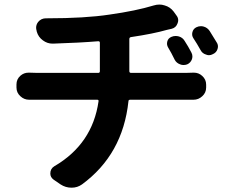

<svg xmlns="http://www.w3.org/2000/svg" viewBox="-20 -787 1040 859"><path d="M949.2 -597.7Q955.1 -588.9 955.1 -579.1Q955.1 -573.2 953.1 -567.4Q948.2 -551.8 932.6 -544.9Q923.8 -540 915 -540Q908.2 -540 901.4 -543Q884.8 -547.9 877 -563.5Q861.3 -591.8 845.7 -615.2Q836.9 -627.9 840.8 -643.1Q844.7 -658.2 858.4 -665Q868.2 -669.9 878.9 -669.9Q884.8 -669.9 891.6 -668Q908.2 -663.1 918 -648.4Q933.6 -624 949.2 -597.7ZM732.4 -574.2Q724.6 -586.9 728.5 -601.6Q732.4 -616.2 747.1 -622.1Q755.9 -626 765.6 -626Q772.5 -626 780.3 -624Q796.9 -619.1 805.7 -604.5Q822.3 -579.1 835.9 -552.7Q840.8 -543.9 840.8 -535.2Q840.8 -528.3 838.9 -522.5Q833 -505.9 817.4 -499Q809.6 -496.1 800.8 -496.1Q793 -496.1 786.1 -499Q769.5 -504.9 761.7 -519.5Q746.1 -551.8 732.4 -574.2ZM558.6 -468.8Q558.6 -460.9 566.4 -460.9H810.5Q822.3 -460.9 844.7 -461.9Q845.7 -461.9 847.7 -461.9Q869.1 -461.9 884.8 -447.3Q902.3 -431.6 902.3 -408.2V-395.5Q902.3 -372.1 884.8 -356.4Q868.2 -340.8 845.7 -340.8Q845.7 -340.8 844.7 -340.8Q828.1 -340.8 814.5 -340.8H562.5Q554.7 -340.8 554.7 -334Q529.3 -95.7 346.7 38.1Q326.2 52.7 300.8 52.7Q299.8 52.7 299.8 52.7Q273.4 52.7 251 38.1L219.7 16.6Q205.1 5.9 205.1 -10.7Q205.1 -32.2 222.7 -43Q393.6 -142.6 420.9 -334Q421.9 -340.8 415 -340.8H147.5Q129.9 -340.8 111.3 -340.8Q111.3 -340.8 110.4 -340.8Q87.9 -340.8 71.3 -356.4Q53.7 -372.1 53.7 -395.5V-409.2Q53.7 -432.6 71.3 -448.2Q86.9 -461.9 107.4 -461.9Q109.4 -461.9 111.3 -461.9Q129.9 -460.9 146.5 -460.9H419.9Q426.8 -460.9 426.8 -468.8V-595.7Q426.8 -602.5 419.9 -602.5Q337.9 -595.7 217.8 -591.8Q215.8 -591.8 214.8 -591.8Q191.4 -591.8 171.9 -606.4Q151.4 -621.1 144.5 -645.5L143.6 -650.4Q141.6 -657.2 141.6 -663.1Q141.6 -676.8 150.4 -688.5Q164.1 -705.1 185.5 -705.1Q191.4 -705.1 191.4 -705.1Q360.4 -705.1 469.7 -721.7Q587.9 -738.3 668 -762.7Q680.7 -766.6 693.4 -766.6Q705.1 -766.6 716.8 -762.7Q741.2 -755.9 756.8 -735.4L769.5 -717.8Q777.3 -708 777.3 -696.3Q777.3 -689.5 774.4 -682.6Q767.6 -663.1 748 -658.2Q733.4 -654.3 726.6 -653.3Q665 -635.7 566.4 -621.1Q558.6 -620.1 558.6 -612.3Z"/></svg>

Font: Gen Jyuu Gothic Monospace Bold
Style: Bold
Weight: 700
Designer: [Source Han Sans]
Ryoko NISHIZUKA  (kana & ideographs); Paul D. Hunt (Latin, Greek & Cyrillic); Wenlong ZHANG  (bopomofo
Version: Version 1.002.20150607